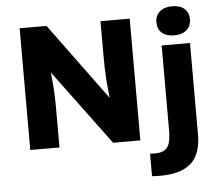

<svg xmlns="http://www.w3.org/2000/svg" viewBox="-61 -819 1248 1100"><g transform="rotate(-5 562.5 -269.0)"><path d="M87.2 -700H241.8L606.2 -203.8L572.2 -208.6L570.6 -222.4Q559.8 -308.8 555.7 -372Q551.6 -435.2 552.2 -530V-700H720.2V0H563.6L182.2 -514.8L235.2 -506Q235.2 -503.6 235.7 -502.7Q236.2 -501.8 236.2 -499.4Q247.8 -393 251.5 -342.7Q255.2 -292.4 255.2 -231V0H87.2ZM889.2 -43V-531H1052.2V-4.2Q1052.2 72.2 1024.2 122.1Q996.2 172 933.8 194.7Q871.4 217.4 769 210.2V80.4Q817.2 85.2 843 74.2Q868.8 63.2 879 35.7Q889.2 8.2 889.2 -43ZM870.6 -666Q870.6 -703.8 896.6 -726.7Q922.6 -749.6 967.2 -749.6Q1012.8 -749.6 1038.3 -727.8Q1063.8 -706 1063.8 -666Q1063.8 -628.2 1037.8 -605.3Q1011.8 -582.4 967.2 -582.4Q921.6 -582.4 896.1 -604.2Q870.6 -626 870.6 -666Z"/></g></svg>

Font: Easer Grotesk Variable
Style: Regular
Weight: 400
Designer: Boardeaser, Bonnie Shaver-Troup, Thomas Jockin
Foundry: Lexend
Version: Version 1.001;Glyphs 3.1.2 (3151)